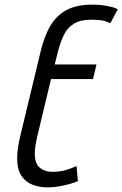

<svg xmlns="http://www.w3.org/2000/svg" viewBox="-20 -796 528 828"><path d="M187 12Q150 12 120 0.5Q90 -11 72 -38.5Q54 -66 54 -113Q54 -135 57.5 -159.5Q61 -184 68 -212L155 -573Q171 -641 198 -686Q225 -731 268.5 -753.5Q312 -776 378 -776Q410 -776 441 -770.5Q472 -765 488 -756L456 -696Q452 -698 434 -704.5Q416 -711 372 -711Q327 -711 299 -694Q271 -677 255.5 -645.5Q240 -614 229 -570L216 -518H396L381 -455H200L141 -209Q137 -192 133.5 -172.5Q130 -153 130 -134Q130 -91 151.5 -73Q173 -55 205 -55Q236 -55 260 -61.5Q284 -68 310 -80L316 -15Q300 -8 278.5 -2Q257 4 233.5 8Q210 12 187 12Z"/></svg>

Font: Ubuntu Sans
Style: Italic
Weight: 400
Italic angle: -13.5°
Designer: Dalton Maag Ltd
Foundry: Dalton Maag Ltd
Version: Version 1.006